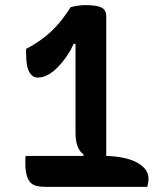

<svg xmlns="http://www.w3.org/2000/svg" viewBox="-20 -730 640 750"><path d="M80 -121H306V-127Q275 -149 275 -212V-559H268Q256 -533 241.5 -511.5Q227 -490 209 -471Q187 -448 167 -437.5Q147 -427 127 -427Q107 -427 94.5 -448.5Q82 -470 82 -520V-539Q144 -571 190 -617Q211 -638 228.5 -662Q246 -686 256 -702Q266 -705 282 -707.5Q298 -710 315 -710Q356 -710 375.5 -701Q395 -692 395 -666V-121Q476 -118 518 -93.5Q560 -69 560 -33Q560 -15 555 0H164Q138 0 123.5 -3.5Q109 -7 100 -16Q89 -27 84 -46.5Q79 -66 79 -88Q79 -99 79 -106.5Q79 -114 80 -121Z"/></svg>

Font: Recursive Mn Csl St SmB
Style: Regular
Weight: 600
Monospace: yes
Version: Version 1.079;hotconv 1.0.112;makeotfexe 2.5.65598; ttfautoh